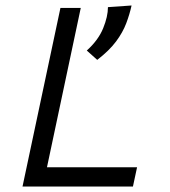

<svg xmlns="http://www.w3.org/2000/svg" viewBox="-20 -679 620 699"><path d="M62 0 200 -650H274L151 -70H479L464 0ZM334 -461 296 -495Q338 -533 355.5 -576Q373 -619 373 -653L459 -659Q452 -627 439.5 -594Q427 -561 402.5 -528Q378 -495 334 -461Z"/></svg>

Font: Sometype Mono
Style: Italic
Weight: 400
Italic angle: -12°
Monospace: yes
Designer: Ryoichi Tsunekawa
Foundry: Dharma Type
Version: Version 1.000; ttfautohint (v1.8.3)